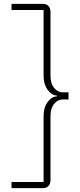

<svg xmlns="http://www.w3.org/2000/svg" viewBox="-20 -813 415 1000"><path d="M243 -750V-417Q243 -378 262 -355Q281 -332 306 -332H337V-295H306Q281 -295 262 -272Q243 -249 243 -209V124Q243 144 232.5 155.5Q222 167 202 167H40V135H207V-209Q207 -253 228 -281.5Q249 -310 277 -311V-315Q248 -317 227.5 -346Q207 -375 207 -418V-761H40V-793H202Q222 -793 232.5 -781.5Q243 -770 243 -750Z"/></svg>

Font: Mona Sans VF XLt
Style: Regular
Weight: 200
Designer: Deni Anggara
Foundry: GitHub
Version: Version 2.000;Glyphs 3.2.3 (3260)